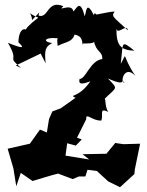

<svg xmlns="http://www.w3.org/2000/svg" viewBox="-20 -750 613 803"><path d="M279 -607C322 -604 322 -585 326 -564C305 -574 385 -560 372 -581C383 -527 408 -540 408 -503C358 -498 338 -418 313 -420C305 -391 333 -401 358 -410C307 -336 265 -357 296 -341L234 -297L199 -284L185 -252L176 -196L147 -208L105 -149L12 -128L36 -46L48 29L67 -27L116 7C152 -3 186 -15 223 -24L284 -1L310 -12H337L346 -40L385 -35L433 9L482 33L542 -22L544 -42L566 -149L496 -147L462 -152L425 -107L325 -105L353 -83L254 -99L261 -151L297 -141L322 -167L302 -174L341 -252C337 -282 367 -243 404 -246C413 -271 393 -301 433 -282C415 -306 426 -351 413 -332C469 -389 477 -374 431 -422C517 -383 479 -427 501 -404C480 -403 500 -482 546 -433C485 -523 516 -536 485 -483C496 -574 484 -584 542 -538C485 -540 466 -559 467 -631C471 -601 510 -654 515 -623C458 -676 445 -681 457 -698C474 -709 391 -690 383 -689C401 -658 375 -714 373 -686C339 -752 342 -698 334 -682C315 -759 299 -712 287 -702C280 -741 215 -697 245 -724C177 -753 183 -670 141 -685C145 -703 151 -704 114 -666C112 -706 81 -702 140 -676C63 -618 85 -609 100 -609C88 -643 58 -631 57 -573C84 -548 78 -545 13 -571C65 -483 3 -521 68 -466L46 -476L150 -526L171 -485C165 -542 170 -554 198 -570C162 -574 163 -592 206 -591C241 -584 213 -622 221 -558C259 -579 295 -569 296 -636Z"/></svg>

Font: Asimov Aggro
Style: Medium
Weight: 500
Designer: Google
Version: Version 2.000980; 2014